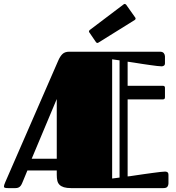

<svg xmlns="http://www.w3.org/2000/svg" viewBox="-55 -967 906 987"><path d="M601.1 -60.1Q601.1 -59.6 613.3 -61.3Q625.5 -63 644.3 -65.9Q663.1 -68.8 686 -72Q709 -75.2 730.2 -78.1Q751.5 -81.1 768.8 -83Q786.1 -85 793.9 -85Q801.3 -85 806.2 -81.3Q811 -77.6 811 -68.8V-23.9Q811 -15.1 805.9 -7.6Q800.8 0 784.2 0H311Q288.1 0 273.7 -4.4Q259.3 -8.8 251 -17.1Q242.7 -25.4 239.7 -38.1Q236.8 -50.8 236.8 -67.9V-90.8H85.9L64.9 -40Q61.5 -31.7 58.3 -24.4Q55.2 -17.1 51 -11.7Q46.9 -6.3 40.5 -3.2Q34.2 0 24.4 0H-12.2Q-23.4 0 -29.1 -1.5Q-34.7 -2.9 -34.7 -9.3Q-34.7 -14.6 -27.8 -30.8L244.1 -654.8Q253.9 -677.7 266.4 -689.5Q278.8 -701.2 300.8 -701.2H767.1Q781.2 -701.2 787.1 -693.6Q793 -686 793 -676.8V-642.1Q793 -632.8 787.4 -629.4Q781.7 -626 776.4 -626Q768.1 -626 752 -627.9Q735.8 -629.9 716.3 -632.6Q696.8 -635.3 676.3 -638.4Q655.8 -641.6 639.2 -644.3Q622.6 -647 611.8 -648.4Q601.1 -649.9 601.1 -649.9V-525.9H782.7Q793 -525.9 793 -515.6V-466.8Q793 -456.1 782.7 -456.1H601.1ZM236.8 -150.9V-458L107.9 -150.9ZM559.6 -656.7 521.5 -662.1V-49.3L559.6 -54.2ZM452.6 -749Q450.7 -748 449.2 -747.1Q447.8 -746.1 446.3 -746.1Q440.9 -746.1 438 -751L405.3 -798.8Q402.3 -802.2 402.3 -805.7Q402.3 -809.1 406.7 -813L579.6 -943.8Q583 -946.8 586.4 -946.8Q589.8 -946.8 593.8 -942.4L638.7 -878.9Q642.1 -875 642.1 -871.6Q642.1 -867.2 637.7 -864.3Z"/></svg>

Font: Fascinate Inline
Style: Regular
Weight: 900
Designer: Astigmatic (AOETI)
Foundry: Astigmatic (AOETI)
Version: Version 1.000